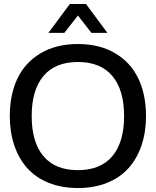

<svg xmlns="http://www.w3.org/2000/svg" viewBox="-20 -946 792 976"><path d="M29.8 -356Q29.8 -465.3 68.8 -547.1Q107.9 -628.9 186.8 -675.5Q265.6 -722.2 376 -722.2Q486.3 -722.2 565.2 -675.5Q644 -628.9 683.1 -547.1Q722.2 -465.3 722.2 -356Q722.2 -274.4 699.5 -207.3Q676.8 -140.1 633.8 -91.8Q590.8 -43.5 524.9 -16.8Q459 9.8 376 9.8Q293 9.8 227.1 -16.8Q161.1 -43.5 118.2 -91.8Q75.2 -140.1 52.5 -207.3Q29.8 -274.4 29.8 -356ZM200.9 -152.1Q260.7 -81.1 376 -81.1Q491.2 -81.1 551 -152.1Q610.8 -223.1 610.8 -356Q610.8 -488.8 551 -559.8Q491.2 -630.9 376 -630.9Q260.7 -630.9 200.9 -559.8Q141.1 -488.8 141.1 -356Q141.1 -223.1 200.9 -152.1ZM525.9 -778.8H444.8L376 -867.2L307.1 -778.8H226.1L335 -925.8H417Z"/></svg>

Font: Creato Display Medium
Style: Regular
Weight: 500
Version: Version 1.000